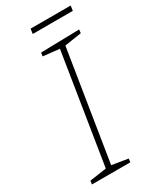

<svg xmlns="http://www.w3.org/2000/svg" viewBox="-207 -881 783 946"><g transform="rotate(-30 185.0 -408.0)"><path d="M345 -673 241 -657 250 -666 148 -26 143 -36 241 -20 238 0H20L23 -20L127 -35L117 -26L219 -666L225 -657L125 -668L128 -688L347 -693ZM370 -816 366 -788H138L142 -816Z"/></g></svg>

Font: Bitter Thin ExtraLight
Style: Italic
Weight: 250
Italic angle: -9°
Version: Version 2.002